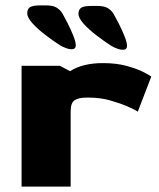

<svg xmlns="http://www.w3.org/2000/svg" viewBox="-20 -692 591 712"><path d="M60 0V-448H202L240 -428Q286 -458 362 -458Q412 -458 450 -447.5Q488 -437 511.5 -425Q535 -413 541 -408L491 -278Q481 -285 453.5 -297Q426 -309 389 -319.5Q352 -330 311 -330H300Q272 -330 257 -320.5Q242 -311 242 -279V0ZM261 -524Q261 -537 251.5 -560.5Q242 -584 230 -607.5Q218 -631 211 -643Q202 -657 188.5 -664.5Q175 -672 151 -672H130Q102 -672 91.5 -665.5Q81 -659 81 -643Q81 -627 100.5 -605.5Q120 -584 147.5 -563Q175 -542 201 -525Q212 -518 226.5 -513Q241 -508 251 -510Q261 -512 261 -524ZM451 -522Q451 -535 441.5 -558.5Q432 -582 420 -605.5Q408 -629 401 -641Q392 -655 378.5 -662.5Q365 -670 341 -670H320Q292 -670 281.5 -663.5Q271 -657 271 -641Q271 -625 290.5 -603.5Q310 -582 337.5 -561Q365 -540 391 -523Q402 -516 416.5 -511Q431 -506 441 -508Q451 -510 451 -522Z"/></svg>

Font: Goldman
Style: Bold
Weight: 700
Designer: Jaikishan Patel
Version: Version 1.000; ttfautohint (v1.8.3)